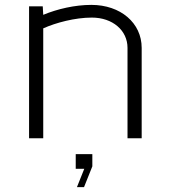

<svg xmlns="http://www.w3.org/2000/svg" viewBox="-20 -566 690 786"><path d="M290 125H325L295 200H324L358 115V65H290ZM99 0H157V-449.9C208.7 -473.1 287.1 -494 356 -494C440.7 -494 502 -441.9 502 -370V0H560V-370C560 -472.1 473.5 -546 354 -546C286.6 -546 214.8 -529.3 157 -505.3L155 -540H99Z"/></svg>

Font: Resamitz
Style: Regular
Weight: 500
Designer: gluk
Foundry: gluk
Version: Version 0.047